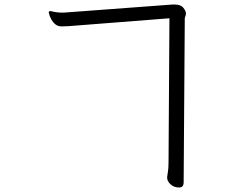

<svg xmlns="http://www.w3.org/2000/svg" viewBox="-20 -753 1040 851"><path d="M731 -672 283 -637Q268 -636 253 -636Q238 -636 227 -644Q204 -662 196 -697Q196 -704 204 -704Q230 -697 257 -697H262L745 -733H754Q781 -733 792.5 -718.5Q804 -704 804 -695Q804 -686 801.5 -680.5Q799 -675 799 -673L794 55Q794 78 774 78Q751 78 736 64Q721 50 721 36Q721 33 721 30Q721 27 724 10.5Q727 -6 727 -34Z"/></svg>

Font: ToneOZ-Pinyin-WenKai-Regular
Style: Regular
Weight: 400
Designer: Fontworks Inc.
Foundry: ToneOZ
Version: Version 0.240331